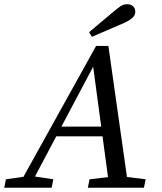

<svg xmlns="http://www.w3.org/2000/svg" viewBox="-67 -887 763 907"><path d="M-47 0H177L185 -40L86 -55H68L-39 -40L-47 0ZM15 0H70L379 -583L385 -595H370L450 0H540L445 -670H387L15 0ZM177 -243H463L475 -289H191L177 -243ZM348 0H613L621 -40L502 -55H484L356 -40L348 0ZM354 -735 367 -713C417 -735 468 -756 518 -778C566 -800 572 -816 572 -833C572 -854 555 -867 535 -867C510 -867 500 -857 467 -830C429 -798 392 -767 354 -735Z"/></svg>

Font: Source Serif 4 Variable
Style: Italic
Weight: 400
Italic angle: -12°
Designer: Frank Grießhammer
Foundry: Adobe Systems Incorporated
Version: Version 4.004;hotconv 1.0.116;makeotfexe 2.5.65601